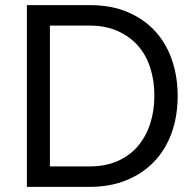

<svg xmlns="http://www.w3.org/2000/svg" viewBox="-20 -730 756 750"><path d="M85 0V-710H331Q416 -710 480.5 -682Q545 -654 588 -606Q631 -558 652.5 -493.5Q674 -429 674 -356Q674 -275 650 -209.5Q626 -144 581 -97.5Q536 -51 472.5 -25.5Q409 0 331 0ZM583 -356Q583 -416 566.5 -466.5Q550 -517 517.5 -553Q485 -589 438 -609.5Q391 -630 331 -630H175V-80H331Q392 -80 439.5 -101Q487 -122 518.5 -159Q550 -196 566.5 -246.5Q583 -297 583 -356Z"/></svg>

Font: PTCRaleway Medium
Style: Regular
Weight: 500
Designer: Matt McInerney, Pablo Impallari, Rodrigo Fuenzalida
Foundry: Matt McInerney, Pablo Impallari, Rodrigo Fuenzalida
Version: Version 3.000g; ttfautohint (v1.5) -l 8 -r 28 -G 28 -x 14 -D